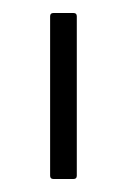

<svg xmlns="http://www.w3.org/2000/svg" viewBox="-20 -703 196 295"><path d="M62 -428Q57 -428 57 -433V-678Q57 -683 62 -683H93Q98 -683 98 -678V-433Q98 -428 93 -428Z"/></svg>

Font: Sofia Sans Semi Condensed ExtraLight
Style: Regular
Weight: 250
Version: Version 4.100